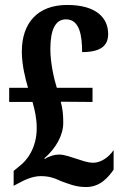

<svg xmlns="http://www.w3.org/2000/svg" viewBox="-20 -744 496 774"><path d="M327 10C386 10 418 -32 438 -60V-139C418 -109 386 -88 356 -88C331 -88 308 -98 288 -104C265 -111 240 -121 218 -121C199 -121 176 -114 161 -103L159 -106C205 -146 235 -198 235 -249C235 -279 233 -304 225 -334L353 -333V-390H209C198 -425 183 -490 183 -546C183 -626 204 -666 246 -666C301 -666 311 -601 311 -534C388 -534 416 -561 416 -607C416 -672 368 -724 251 -724C132 -724 68 -652 68 -536C68 -483 82 -427 93 -390H17V-333H111C121 -298 128 -266 128 -227C128 -147 88 -96 58 -74L35 -55V5L54 -5C81 -20 113 -34 144 -34C177 -34 198 -27 228 -13C255 -4 283 10 327 10Z"/></svg>

Font: Noto Serif Khmer ExtraCondensed
Style: Bold
Weight: 700
Width: 2
Designer: Danh Hong and the Monotype Design Team
Foundry: Monotype Imaging Inc.
Version: Version 2.004